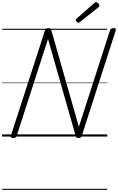

<svg xmlns="http://www.w3.org/2000/svg" viewBox="-20 -1279 1106 1799"><path d="M103 14Q75 14 81 -5L402 -996Q405 -1006 412 -1010.5Q419 -1015 433 -1015Q445 -1015 451 -1011.5Q457 -1008 460 -999L719 -91L1011 -996Q1015 -1006 1022 -1010.5Q1029 -1015 1044 -1015Q1072 -1015 1065 -996L746 -5Q743 5 736 9.5Q729 14 715 14Q704 14 698.5 10.5Q693 7 690 -2L430 -914L136 -5Q133 5 125.5 9.5Q118 14 103 14ZM715 -1066Q707 -1066 698.5 -1074.5Q690 -1083 690 -1090Q690 -1093 691 -1096Q692 -1099 696 -1103L863 -1250Q868 -1253 871 -1256Q874 -1259 879 -1259Q886 -1259 893.5 -1253.5Q901 -1248 906 -1240.5Q911 -1233 911 -1226Q911 -1222 910 -1218.5Q909 -1215 903 -1211L729 -1073Q724 -1070 721 -1068Q718 -1066 715 -1066ZM0 490H985V500H0ZM0 -20H985V0H0ZM0 -505H985V-500H0ZM0 -1010H985V-1000H0Z"/></svg>

Font: Playwrite BE VLG Guides
Style: Regular
Weight: 400
Designer: Veronika Burian, José Scaglione
Foundry: TypeTogether
Version: Version 1.003